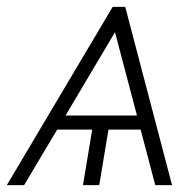

<svg xmlns="http://www.w3.org/2000/svg" viewBox="-99 -539 533 559"><path d="M353 0 310.5 -161.6H216.8L189.9 0H142.6L169.4 -161.6H67.4L-28.8 0H-79.1L229 -519H265.6L401.9 0ZM299.8 -202.6 235.8 -445.3 91.8 -202.6Z"/></svg>

Font: Inter Display Extra Light
Style: Italic
Weight: 200
Italic angle: -9.39999°
Designer: Rasmus Andersson
Foundry: rsms
Version: Version 4.000;git-4fc901f